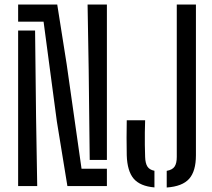

<svg xmlns="http://www.w3.org/2000/svg" viewBox="-20 -820 934 846"><path d="M277 0 230.5 -285.1 172 -724.6H59.9V-800H232.2L273.9 -536.3L339.3 -76.4H451V0ZM59.9 0V-685.6H134.6L138.9 -304.6L144 0ZM375.3 -115.4 370.8 -511.8 365.9 -800H451V-115.4ZM660.5 5.8Q597.4 0.5 569 -32.8Q540.7 -66.1 538.5 -135.8Q537.7 -176.8 537.7 -212.9Q537.7 -249 538.5 -290.1H619.5Q618.6 -263.3 618.2 -236.2Q617.7 -209.1 618.2 -182.2Q618.6 -155.2 619.5 -128.5Q620.4 -100.5 629.5 -86.2Q638.6 -71.8 660.5 -67.5ZM714.6 6.2V-67.2Q739.5 -71.5 749.2 -85.9Q758.9 -100.2 758.9 -128.5V-800H843.3V-135.8Q843.3 -65.7 813.4 -32.1Q783.5 1.4 714.6 6.2Z"/></svg>

Font: Big Shoulders Stencil Text SC Thin
Style: Regular
Weight: 100
Designer: Patric King
Foundry: XO Type Co
Version: Version 2.001